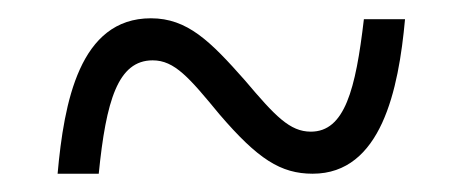

<svg xmlns="http://www.w3.org/2000/svg" viewBox="-20 -462 505 210"><path d="M43 -272H88C96 -352 109 -396 147 -396C171 -396 187 -377 220 -337C262 -288 287 -272 322 -272C397 -272 416 -364 423 -441H378C369 -364 357 -318 320 -318C297 -318 281 -335 248 -374C210 -417 185 -442 145 -442C67 -442 50 -350 43 -272Z"/></svg>

Font: Noto Serif Armenian Condensed Light
Style: Regular
Weight: 300
Width: 3
Designer: Monotype Design Team
Foundry: Monotype Imaging Inc.
Version: Version 2.008